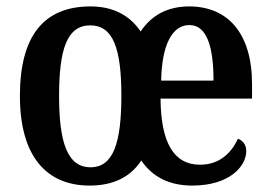

<svg xmlns="http://www.w3.org/2000/svg" viewBox="-20 -568 843 598"><path d="M259 10C332 10 386 -16 420 -68C455 -17 507 10 579 10C695 10 747 -50 747 -98C747 -118 735 -131 721 -136C701 -92 664 -55 603 -55C520 -55 481 -126 480 -261H765V-306C765 -464 690 -548 569 -548C503 -548 452 -521 418 -470C383 -522 330 -548 262 -548C117 -548 42 -457 42 -269C42 -81 125 10 259 10ZM645 -317H482C484 -428 516 -490 570 -490C624 -490 645 -423 645 -317ZM262 -47C190 -47 164 -124 164 -269C164 -415 189 -489 261 -489C332 -489 358 -418 358 -270C358 -123 333 -47 262 -47Z"/></svg>

Font: Noto Serif Ethiopic Condensed SemiBold
Style: Regular
Weight: 600
Width: 3
Designer: Monotype Design Team
Foundry: Monotype Imaging Inc.
Version: Version 2.102